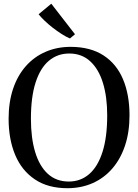

<svg xmlns="http://www.w3.org/2000/svg" viewBox="-20 -1005 746 1037"><path d="M346.5 11.5Q240 12 168.8 -35.8Q97.5 -83.5 62 -168.2Q26.5 -253 26.5 -363.5Q26.5 -454 50.8 -525.8Q75 -597.5 119.8 -648Q164.5 -698.5 226.2 -725.2Q288 -752 362.5 -752Q468.5 -751.5 539 -705.8Q609.5 -660 644.5 -576.8Q679.5 -493.5 679.5 -382Q679.5 -292 655.5 -219.5Q631.5 -147 587.2 -95.5Q543 -44 481.8 -16.5Q420.5 11 346.5 11.5ZM351.5 -24.5Q415 -24.5 461.5 -64.5Q508 -104.5 533.5 -184Q559 -263.5 559 -382Q559 -482 536 -557Q513 -632 467.2 -674Q421.5 -716 354 -716Q291 -716 244.5 -677.2Q198 -638.5 172.5 -560.2Q147 -482 147 -363.5Q147 -259.5 170 -183.5Q193 -107.5 238.5 -66Q284 -24.5 351.5 -24.5ZM357 -797.5Q336 -806.5 312.2 -821.8Q288.5 -837 265 -855.2Q241.5 -873.5 221.5 -892.5Q201.5 -911.5 188.5 -928L257 -985L385 -820L358 -797.5Z"/></svg>

Font: Merriweather 96pt
Style: Regular
Weight: 400
Version: Version 2.100